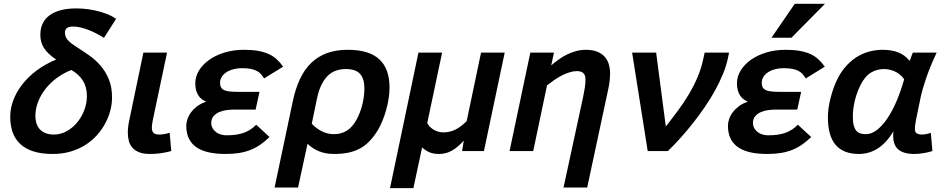

<svg xmlns="http://www.w3.org/2000/svg" viewBox="-20 -786 4929 999"><path d="M272 -476.1Q249 -491.7 233.4 -506.8Q217.8 -522 208 -537.6Q198.2 -553.2 194.1 -569.8Q189.9 -586.4 189.9 -605Q189.9 -671.4 238.5 -706.8Q287.1 -742.2 377 -742.2Q412.1 -742.2 444.6 -737.1Q477.1 -731.9 504.2 -724.1Q531.2 -716.3 551.8 -706.5Q572.3 -696.8 584 -688L521 -588.9Q501 -601.6 479.7 -612.5Q458.5 -623.5 437.7 -631.3Q417 -639.2 397 -643.6Q377 -647.9 359.9 -647.9Q335.9 -647.9 326.9 -638.9Q317.9 -629.9 317.9 -618.2Q317.9 -606.9 320.8 -597.7Q323.7 -588.4 331.5 -578.9Q339.4 -569.3 353.5 -558.8Q367.7 -548.3 390.1 -534.2Q417.5 -516.6 447.8 -495.1Q478 -473.6 503.7 -443.8Q529.3 -414.1 546.1 -373.8Q563 -333.5 563 -278.8Q563 -245.6 554 -210.9Q544.9 -176.3 527.3 -143.6Q509.8 -110.8 483.9 -82Q458 -53.2 423.6 -31.5Q389.2 -9.8 346.7 2.7Q304.2 15.1 253.9 15.1Q195.3 15.1 153.3 1.5Q111.3 -12.2 84.7 -37.4Q58.1 -62.5 45.7 -98.1Q33.2 -133.8 33.2 -178.2Q33.2 -221.7 49.3 -264.6Q65.4 -307.6 95.9 -346.9Q126.5 -386.2 170.9 -419.4Q215.3 -452.6 272 -476.1ZM351.1 -421.9Q314.5 -407.7 280.5 -383.8Q246.6 -359.9 220.7 -328.4Q194.8 -296.9 179.4 -259.5Q164.1 -222.2 164.1 -182.1Q164.1 -163.1 169.2 -145.8Q174.3 -128.4 185.5 -115.2Q196.8 -102.1 215.3 -94Q233.9 -85.9 261.2 -85.9Q294.9 -85.9 325.9 -102.8Q356.9 -119.6 380.4 -147.5Q403.8 -175.3 418 -211.4Q432.1 -247.6 432.1 -286.1Q432.1 -333.5 411.1 -366.7Q390.1 -399.9 351.1 -421.9Z M871.1 0Q843.8 7.3 816.7 11.2Q789.6 15.1 760.7 15.1Q727.5 15.1 705.6 6.8Q683.6 -1.5 669.9 -16.4Q656.2 -31.2 650.6 -51.8Q645 -72.3 645 -96.2Q645 -127 653.8 -166L726.1 -512.2H849.1L775.9 -165Q770 -137.7 770 -122.1Q770 -103.5 778.8 -94.7Q787.6 -85.9 808.1 -85.9Q820.8 -85.9 835.9 -88.6Q851.1 -91.3 862.8 -95.2Z M1382.3 -73.2Q1359.4 -50.8 1335.7 -34.2Q1312 -17.6 1284.9 -6.6Q1257.8 4.4 1225.8 9.8Q1193.8 15.1 1154.3 15.1Q1108.4 15.1 1070.8 7.6Q1033.2 0 1006.1 -17.1Q979 -34.2 964.1 -62.5Q949.2 -90.8 949.2 -131.8Q949.2 -148.4 955.6 -167Q961.9 -185.5 974.9 -202.6Q987.8 -219.7 1007.3 -234.1Q1026.9 -248.5 1053.2 -256.8Q1041.5 -261.7 1031 -269.3Q1020.5 -276.9 1012.9 -288.1Q1005.4 -299.3 1000.7 -315.2Q996.1 -331.1 996.1 -353Q996.1 -387.2 1015.1 -418.7Q1034.2 -450.2 1068.1 -474.4Q1102.1 -498.5 1148.4 -512.7Q1194.8 -526.9 1249 -526.9Q1290.5 -526.9 1321.8 -521.5Q1353 -516.1 1377 -505.4Q1400.9 -494.6 1419.2 -478Q1437.5 -461.4 1453.1 -439L1354 -377.9Q1346.7 -390.1 1337.9 -400.1Q1329.1 -410.2 1316.2 -417Q1303.2 -423.8 1285.2 -427.5Q1267.1 -431.2 1241.2 -431.2Q1212.9 -431.2 1191.2 -424.8Q1169.4 -418.5 1154.8 -408Q1140.1 -397.5 1132.6 -383.8Q1125 -370.1 1125 -356Q1125 -339.8 1130.9 -330.3Q1136.7 -320.8 1148.9 -315.9Q1161.1 -311 1179.7 -309.6Q1198.2 -308.1 1223.1 -308.1H1330.1L1310.1 -215.8H1198.2Q1179.2 -215.8 1158.4 -213.1Q1137.7 -210.4 1120.1 -202.6Q1102.5 -194.8 1091.1 -181.4Q1079.6 -168 1079.1 -146Q1080.1 -127.4 1088.6 -115Q1097.2 -102.5 1108.9 -95.2Q1120.6 -87.9 1133.8 -85Q1147 -82 1158.2 -82Q1186.5 -82 1209.2 -85.4Q1231.9 -88.9 1250.2 -95.7Q1268.6 -102.5 1283.9 -112.8Q1299.3 -123 1313 -137.2Z M1408.7 189.9 1503.9 -261.2Q1517.6 -325.2 1540.8 -374.8Q1564 -424.3 1598.6 -458Q1633.3 -491.7 1680.4 -509.3Q1727.5 -526.9 1789.1 -526.9Q1846.2 -526.9 1887.2 -514.2Q1928.2 -501.5 1954.8 -476.3Q1981.4 -451.2 1994.1 -414.3Q2006.8 -377.4 2006.8 -329.1Q2006.8 -300.3 2001.7 -269.8Q1996.6 -239.3 1988.3 -210.4Q1980 -181.6 1969.2 -156Q1958.5 -130.4 1947.8 -111.8Q1926.3 -76.2 1903.1 -52Q1879.9 -27.8 1852.1 -12.9Q1824.2 2 1791.3 8.5Q1758.3 15.1 1717.8 15.1Q1672.4 15.1 1637.9 0.2Q1603.5 -14.6 1580.1 -38.1L1530.8 189.9ZM1602.1 -142.1Q1626 -117.2 1655.3 -102.5Q1684.6 -87.9 1717.8 -87.9Q1754.9 -87.9 1784.4 -106Q1814 -124 1835.9 -165Q1855.5 -201.2 1865.7 -243.9Q1876 -286.6 1876 -326.2Q1876 -375 1854 -400.9Q1832 -426.8 1778.8 -426.8Q1752 -426.8 1728.5 -418.7Q1705.1 -410.6 1686 -392.3Q1667 -374 1652.3 -344.2Q1637.7 -314.5 1628.9 -271Z M2498 0H2384.3L2393.1 -54.2Q2362.3 -20 2331.5 -2.4Q2300.8 15.1 2264.2 15.1Q2234.9 15.1 2214.6 6.3Q2194.3 -2.4 2176.3 -19L2130.9 192.9H2009.3L2157.2 -512.2H2280.3L2203.1 -146Q2207.5 -136.7 2215.6 -127.9Q2223.6 -119.1 2234.6 -112.3Q2245.6 -105.5 2258.8 -101.3Q2272 -97.2 2286.1 -97.2Q2320.8 -97.2 2349.9 -111.8Q2378.9 -126.5 2408.2 -155.8L2482.9 -512.2H2606Z M2912.1 189.9 3014.2 -282.2Q3019.5 -308.6 3022.9 -329.8Q3026.4 -351.1 3026.4 -372.1Q3026.4 -395.5 3014.9 -405.8Q3003.4 -416 2982.4 -416Q2963.4 -416 2943.1 -409.7Q2922.9 -403.3 2902.8 -393.1Q2882.8 -382.8 2863.5 -369.4Q2844.2 -356 2826.2 -341.8L2754.4 0H2631.3L2739.3 -512.2H2862.3L2848.1 -445.8Q2867.2 -462.4 2888.2 -477.3Q2909.2 -492.2 2931.9 -503.2Q2954.6 -514.2 2978.8 -520.5Q3002.9 -526.9 3028.3 -526.9Q3064 -526.9 3088.1 -516.8Q3112.3 -506.8 3127 -490Q3141.6 -473.1 3147.9 -450.9Q3154.3 -428.7 3154.3 -404.8Q3154.3 -382.3 3151.4 -359.9Q3148.4 -337.4 3145 -323.2L3035.2 189.9Z M3394 -512.2 3444.3 -127.9Q3477.5 -169.9 3508.5 -211.9Q3539.6 -253.9 3565.2 -297.1Q3590.8 -340.3 3609.9 -385.5Q3628.9 -430.7 3639.2 -479L3646.5 -512.2H3773.4L3767.1 -481.9Q3758.8 -442.4 3741.2 -399.9Q3723.6 -357.4 3700 -314.5Q3676.3 -271.5 3647 -228.8Q3617.7 -186 3585.9 -145.8Q3554.2 -105.5 3520.8 -68.4Q3487.3 -31.2 3455.1 0H3350.1L3269 -512.2Z M4200.7 -73.2Q4177.7 -50.8 4154.1 -34.2Q4130.4 -17.6 4103.3 -6.6Q4076.2 4.4 4044.2 9.8Q4012.2 15.1 3972.7 15.1Q3926.8 15.1 3889.2 7.6Q3851.6 0 3824.5 -17.1Q3797.4 -34.2 3782.5 -62.5Q3767.6 -90.8 3767.6 -131.8Q3767.6 -148.4 3773.9 -167Q3780.3 -185.5 3793.2 -202.6Q3806.2 -219.7 3825.7 -234.1Q3845.2 -248.5 3871.6 -256.8Q3859.9 -261.7 3849.4 -269.3Q3838.9 -276.9 3831.3 -288.1Q3823.7 -299.3 3819.1 -315.2Q3814.5 -331.1 3814.5 -353Q3814.5 -387.2 3833.5 -418.7Q3852.5 -450.2 3886.5 -474.4Q3920.4 -498.5 3966.8 -512.7Q4013.2 -526.9 4067.4 -526.9Q4108.9 -526.9 4140.1 -521.5Q4171.4 -516.1 4195.3 -505.4Q4219.2 -494.6 4237.5 -478Q4255.9 -461.4 4271.5 -439L4172.4 -377.9Q4165 -390.1 4156.2 -400.1Q4147.5 -410.2 4134.5 -417Q4121.6 -423.8 4103.5 -427.5Q4085.4 -431.2 4059.6 -431.2Q4031.2 -431.2 4009.5 -424.8Q3987.8 -418.5 3973.1 -408Q3958.5 -397.5 3950.9 -383.8Q3943.4 -370.1 3943.4 -356Q3943.4 -339.8 3949.2 -330.3Q3955.1 -320.8 3967.3 -315.9Q3979.5 -311 3998 -309.6Q4016.6 -308.1 4041.5 -308.1H4148.4L4128.4 -215.8H4016.6Q3997.6 -215.8 3976.8 -213.1Q3956.1 -210.4 3938.5 -202.6Q3920.9 -194.8 3909.4 -181.4Q3897.9 -168 3897.5 -146Q3898.4 -127.4 3907 -115Q3915.5 -102.5 3927.2 -95.2Q3939 -87.9 3952.1 -85Q3965.3 -82 3976.6 -82Q4004.9 -82 4027.6 -85.4Q4050.3 -88.9 4068.6 -95.7Q4086.9 -102.5 4102.3 -112.8Q4117.7 -123 4131.3 -137.2ZM4098.1 -589.8H3994.1L4115.2 -766.1H4272.5Z M4831.5 0Q4808.1 7.3 4782.5 11.2Q4756.8 15.1 4738.3 15.1Q4706.5 15.1 4685.3 8.3Q4664.1 1.5 4651.4 -10.7Q4638.7 -22.9 4633.1 -39.8Q4627.4 -56.6 4627.4 -76.2Q4627.4 -82 4627.4 -88.6Q4627.4 -95.2 4628.4 -103Q4593.3 -43.5 4548.1 -14.2Q4502.9 15.1 4448.2 15.1Q4368.7 15.1 4328.1 -32Q4287.6 -79.1 4287.6 -176.8Q4287.6 -197.3 4291 -223.1Q4294.4 -249 4301.8 -277.3Q4309.1 -305.7 4319.8 -334.7Q4330.6 -363.8 4345.2 -390.1Q4365.7 -425.8 4391.4 -451.7Q4417 -477.5 4446.3 -494.4Q4475.6 -511.2 4507.8 -519Q4540 -526.9 4573.2 -526.9Q4617.2 -526.9 4651.6 -514.2Q4686 -501.5 4713.4 -469.2Q4717.8 -481 4721.7 -491.9Q4725.6 -502.9 4729.5 -512.2H4853.5Q4818.8 -438 4798.8 -379.2Q4778.8 -320.3 4770.5 -280.8L4746.6 -165Q4744.1 -152.8 4742.2 -138.9Q4740.2 -125 4740.2 -113.8Q4740.2 -99.1 4749.5 -92.5Q4758.8 -85.9 4778.3 -85.9Q4782.7 -85.9 4788.3 -86.7Q4793.9 -87.4 4800.3 -88.6Q4806.6 -89.8 4812.5 -91.6Q4818.4 -93.3 4823.2 -95.2ZM4485.4 -87.9Q4514.6 -87.9 4543 -109.9Q4571.3 -131.8 4597.2 -170.2Q4623 -208.5 4645.3 -260.7Q4667.5 -313 4684.6 -374Q4663.1 -402.8 4634.8 -414.8Q4606.4 -426.8 4579.6 -426.8Q4542.5 -426.8 4511.2 -408Q4480 -389.2 4456.5 -341.8Q4438.5 -305.7 4428 -263.4Q4417.5 -221.2 4417.5 -178.2Q4417.5 -150.9 4422.1 -133.5Q4426.8 -116.2 4435.3 -106Q4443.8 -95.7 4456.5 -91.8Q4469.2 -87.9 4485.4 -87.9Z"/></svg>

Font: Clear Sans
Style: Bold Italic
Weight: 700
Italic angle: -12°
Foundry: Intel Corporation
Version: Version 1.00